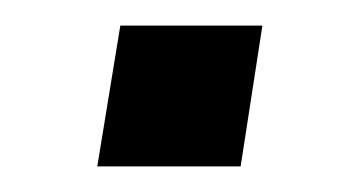

<svg xmlns="http://www.w3.org/2000/svg" viewBox="-20 -344 273 150"><path d="M56 -214 74 -324H185L168 -214Z"/></svg>

Font: Nunito Sans 10pt SemiCondensed Medium
Style: Italic
Weight: 500
Width: 4
Italic angle: -9°
Designer: Vernon Adams
Foundry: Vernon Adams
Version: Version 3.101;gftools[0.9.27]